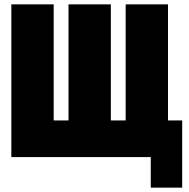

<svg xmlns="http://www.w3.org/2000/svg" viewBox="-20 -720 865 880"><path d="M488 -700V-168H556V-700H750V-168H815V140H671V0H32V-700H226V-168H294V-700Z"/></svg>

Font: Tektur Condensed ExtraBold
Style: Regular
Weight: 800
Width: 3
Designer: Adam Jagosz
Foundry: Adam Jagosz
Version: Version 1.005;gftools[0.9.30]